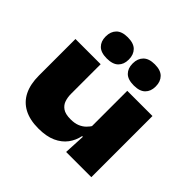

<svg xmlns="http://www.w3.org/2000/svg" viewBox="-175 -873 1069 1069"><g transform="rotate(45 360.0 -338.0)"><path d="M252.5 -481.5V-247.5Q252.5 -222 260 -198.8Q267.5 -175.5 288.5 -160.8Q309.5 -146 350.5 -146Q382.5 -146 404.5 -155Q426.5 -164 441.5 -178.8Q456.5 -193.5 467 -211L487.5 -125.5H462.5Q454.5 -85.5 430.5 -53.2Q406.5 -21 364.8 -2Q323 17 260 17Q192.5 17 146.5 -7.5Q100.5 -32 77.2 -79Q54 -126 54 -194V-481.5ZM660.5 -481.5V0H462L470 -159.5L462 -177V-481.5ZM253.5 -528Q207.5 -528 185.2 -550.2Q163 -572.5 163 -609V-612Q163 -649 185.2 -671.8Q207.5 -694.5 253.5 -694.5Q300.5 -694.5 322.8 -671.8Q345 -649 345 -612V-609Q345 -572.5 322.8 -550.2Q300.5 -528 253.5 -528ZM466.5 -528Q419.5 -528 397.5 -550.2Q375.5 -572.5 375.5 -609V-612Q375.5 -649 398 -671.8Q420.5 -694.5 466.5 -694.5Q512.5 -694.5 534.8 -671.8Q557 -649 557 -612V-609Q557 -572.5 534.8 -550.2Q512.5 -528 466.5 -528Z"/></g></svg>

Font: Anek Latin Expanded ExtraBold
Style: Regular
Weight: 800
Width: 7
Designer: Yesha Goshar
Foundry: Ek Type
Version: Version 1.003